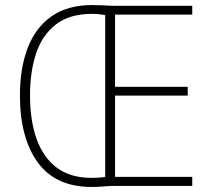

<svg xmlns="http://www.w3.org/2000/svg" viewBox="-20 -737 838 761"><path d="M346 -717Q369 -717 385.5 -716Q402 -715 423 -714H742V-679H436V-393H724V-358H436V-36H742V0H418Q401 1 383 2.5Q365 4 343 4Q200 4 129.5 -93.5Q59 -191 59 -359Q59 -467 90 -547.5Q121 -628 184.5 -672.5Q248 -717 346 -717ZM344 -682Q256 -682 202 -640.5Q148 -599 123.5 -526.5Q99 -454 99 -359Q99 -260 125 -186.5Q151 -113 205 -72.5Q259 -32 343 -32Q377 -32 397 -36V-677Q388 -679 374.5 -680.5Q361 -682 344 -682Z"/></svg>

Font: Noto Sans Telugu SemiCondensed ExtraLight
Style: Regular
Weight: 200
Width: 4
Designer: Jelle Bosma - Monotype Design Team
Foundry: Monotype Imaging Inc.
Version: Version 2.005; ttfautohint (v1.8.4.7-5d5b)